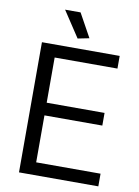

<svg xmlns="http://www.w3.org/2000/svg" viewBox="-101 -1008 781 1075"><g transform="rotate(10 290.0 -471.0)"><path d="M277 -795 180 -942H268L342 -808ZM84 -740H526V-668H169V-411H498V-339H169V-72H535V0H84Z"/></g></svg>

Font: Encode Sans Narrow
Style: Regular
Weight: 400
Designer: Pablo Impallari, Andres Torresi
Foundry: Pablo Impallari, Andres Torresi
Version: Version 1.000; ttfautohint (v1.00) -l 8 -r 50 -G 200 -x 14 -